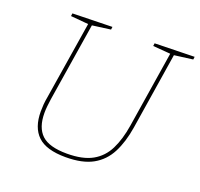

<svg xmlns="http://www.w3.org/2000/svg" viewBox="-122 -827 1007 968"><g transform="rotate(20 381.5 -343.0)"><path d="M550 -687 763 -692 761 -677 654 -663 663 -671 597 -253Q584 -171 554 -113Q524 -55 469 -24.5Q414 6 324 6Q220 6 174 -38Q128 -82 128 -168Q128 -186 129.5 -205.5Q131 -225 135 -246L203 -671L209 -663L107 -672L109 -687L322 -692L320 -677L215 -663L223 -671L155 -244Q152 -223 150 -204Q148 -185 148 -168Q148 -89 188.5 -51Q229 -13 324 -13Q409 -13 460 -41.5Q511 -70 538 -124.5Q565 -179 577 -255L643 -671L649 -664L548 -672Z"/></g></svg>

Font: Bitter Thin
Style: Italic
Weight: 100
Italic angle: -9°
Designer: Sol Matas, and Bitter project Authors
Foundry: Sol Matas
Version: Version 2.002